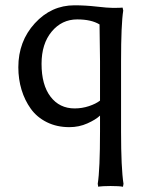

<svg xmlns="http://www.w3.org/2000/svg" viewBox="-20 -467 561 731"><path d="M273.9 -393.1Q215.3 -393.1 176.8 -346.7Q138.2 -300.3 138.2 -224.1Q138.2 -143.6 172.4 -98.9Q206.5 -54.2 264.2 -54.2Q292.5 -54.2 318.8 -63Q345.2 -71.8 360.8 -84V-233.9L358.9 -379.9V-374Q327.6 -393.1 273.9 -393.1ZM263.2 -446.8Q305.2 -446.8 347.9 -441.9Q390.6 -437 409.2 -437Q437 -437 446.8 -438L449.2 -426.8Q440.9 -374.5 440.9 -233.9V34.2Q440.9 172.9 450.2 232.9L448.2 244.1Q435.1 241.2 400.9 241.2Q385.3 241.2 373.5 241.9Q361.8 242.7 357.9 243.2L354 244.1L352.1 232.9Q360.8 178.7 360.8 33.2V-26.9Q344.2 -11.2 312.5 2.9Q280.8 17.1 244.1 17.1Q196.3 17.1 158.4 -1.7Q120.6 -20.5 97.4 -52.7Q74.2 -85 62 -125.2Q49.8 -165.5 49.8 -210.9Q49.8 -309.6 112.5 -378.2Q175.3 -446.8 263.2 -446.8Z"/></svg>

Font: Linear Smooth Low Contrast
Style: Regular
Weight: 500
Designer: Philipp H. Poll, Flanker
Foundry: Philipp H. Poll, reworked by Flanker
Version: Version 1.010 | FøM Fix